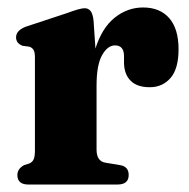

<svg xmlns="http://www.w3.org/2000/svg" viewBox="-20 -494 506 514"><path d="M230.5 -438.5 235.5 -364Q253 -419.5 287.2 -446.8Q321.5 -474 363 -474Q408 -474 433 -445.5Q458 -417 458 -362Q458 -310 436.5 -285.2Q415 -260.5 381 -260.5Q347 -260.5 329.8 -277.8Q312.5 -295 312 -325.5V-344.5Q311.5 -372.5 288 -372.5Q268 -372.5 253.2 -346.2Q238.5 -320 238.5 -265V-93.5Q238.5 -62.5 262 -58.5L301 -52Q324.5 -48.5 324.5 -25.5Q324.5 0 294.5 0H56Q26.5 0 26.5 -25.5Q26.5 -42 44.5 -52L59 -56.5Q66.5 -60 70 -67.2Q73.5 -74.5 73.5 -92V-340Q73.5 -354.5 69.8 -360.5Q66 -366.5 58.5 -369L40 -371.5Q23 -378.5 23 -394Q23 -412.5 49 -422.5L159.5 -459Q194.5 -472 206.5 -472Q216.5 -472 222.5 -464.5Q228.5 -457 230.5 -438.5Z"/></svg>

Font: Fraunces 72pt Soft
Style: Bold
Weight: 700
Version: Version 1.000;[b76b70a41]